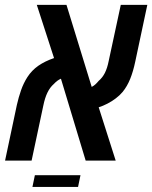

<svg xmlns="http://www.w3.org/2000/svg" viewBox="-41 -650 616 777"><path d="M-20.5 0 27.3 -225.6Q34.2 -256.3 44.2 -284.9Q54.2 -313.5 69.8 -337.9Q87.4 -365.2 114 -383.8Q140.6 -402.3 177.7 -415L107.9 -630.4H228L330.1 -298.3Q337.9 -302.2 344.7 -308.3Q351.6 -314.5 357.9 -322.3Q373.5 -335.4 383.3 -354.7Q393.1 -374 398.9 -403.3L447.8 -630.4H555.2L506.3 -400.4Q498 -360.8 485.8 -330.6Q473.6 -300.3 455.1 -277.8Q443.8 -264.2 427.7 -252Q411.6 -239.7 393.6 -230.5Q375.5 -221.2 358.4 -215.8L427.2 0H305.7L205.6 -331.5Q197.8 -328.1 190.7 -322.8Q183.6 -317.4 176.8 -310.1Q161.1 -296.4 150.9 -275.1Q140.6 -253.9 134.3 -222.7L86.9 0ZM90.3 106.4 100.1 59.1H284.7L274.9 106.4Z"/></svg>

Font: Open Sans SemiCondensed SemiBold
Style: Italic
Weight: 600
Width: 4
Italic angle: -12°
Designer: Monotype Design Team
Foundry: Monotype Imaging Inc.
Version: Version 3.000